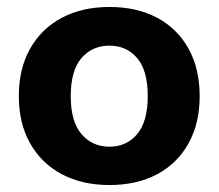

<svg xmlns="http://www.w3.org/2000/svg" viewBox="-20 -521 628 551"><path d="M294 10Q216 10 157.5 -21Q99 -52 66.5 -109.5Q34 -167 34 -245Q34 -324 66.5 -381.5Q99 -439 157.5 -470Q216 -501 294 -501Q373 -501 431 -470Q489 -439 521 -381.5Q553 -324 553 -245Q553 -167 521 -109.5Q489 -52 431 -21Q373 10 294 10ZM294 -100Q343 -100 373.5 -136Q404 -172 404 -245Q404 -319 373.5 -354.5Q343 -390 294 -390Q245 -390 214 -354.5Q183 -319 183 -245Q183 -172 214 -136Q245 -100 294 -100Z"/></svg>

Font: Chiron GoRound TC
Style: Bold
Weight: 700
Designer: Ryoko NISHIZUKA 西塚涼子 (kana, bopomofo & ideographs); Paul D. Hunt (Latin, Greek & Cyrillic); Sandoll Communications 산돌커뮤니
Foundry: Adobe
Version: Version 1.000;hotconv 1.1.1;makeotfexe 2.6.0